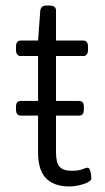

<svg xmlns="http://www.w3.org/2000/svg" viewBox="-20 -670 382 696"><path d="M55 -251Q38 -251 38 -273V-283Q38 -304 55 -304H267Q284 -304 284 -283V-273Q284 -251 267 -251ZM231 6Q194 6 168.5 -7.5Q143 -21 130.5 -48Q118 -75 118 -115V-467H55Q38 -467 38 -490V-500Q38 -523 55 -523H118L126 -632Q128 -642 133.5 -646Q139 -650 151 -650H156Q171 -650 177 -645.5Q183 -641 183 -632V-523H282Q299 -523 299 -500V-490Q299 -467 282 -467H183V-118Q183 -80 196 -65.5Q209 -51 239 -51Q266 -51 278.5 -56.5Q291 -62 298 -62Q302 -62 304.5 -57Q307 -52 308.5 -45.5Q310 -39 310.5 -33Q311 -27 311 -24Q311 -15 297.5 -8.5Q284 -2 265.5 2Q247 6 231 6Z"/></svg>

Font: Asap Light
Style: Regular
Weight: 300
Designer: Pablo Cosgaya
Foundry: Omnibus-Type
Version: Version 3.001